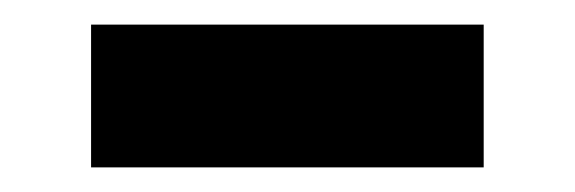

<svg xmlns="http://www.w3.org/2000/svg" viewBox="-20 -792 467 156"><path d="M54 -772H373V-656H54Z"/></svg>

Font: Bitter Pro ExtraBold
Style: Regular
Weight: 800
Designer: Sol Matas, and Bitter project Authors
Foundry: Sol Matas
Version: Version 1.010